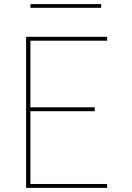

<svg xmlns="http://www.w3.org/2000/svg" viewBox="-20 -914 640 934"><path d="M107 0V-735H501V-716H128V-392H441V-373H128V-19H501V0ZM472 -876H128V-894H472Z"/></svg>

Font: Iosevka SS04 Thin Extended
Style: Regular
Weight: 100
Width: 7
Monospace: yes
Designer: Belleve Invis
Foundry: Belleve Invis
Version: Version 19.0.0; ttfautohint (v1.8.4)